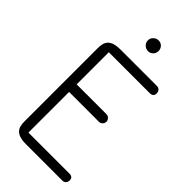

<svg xmlns="http://www.w3.org/2000/svg" viewBox="-277 -972 1039 1039"><g transform="rotate(45 242.5 -452.5)"><path d="M160 0Q130 0 111.5 -6Q93 -12 83 -23Q73 -34 69.5 -48.5Q66 -63 66 -81V-643Q66 -661 69.5 -675.5Q73 -690 83 -701Q93 -712 111.5 -718Q130 -724 160 -724H437Q450 -724 457.5 -715.5Q465 -707 465 -695Q465 -669 437 -669H124V-423H352Q364 -423 372.5 -414Q381 -405 381 -394Q381 -382 372.5 -373.5Q364 -365 352 -365H124V-54H437Q465 -54 465 -29Q465 -17 457.5 -8.5Q450 0 437 0ZM240.5 -835Q228 -847 228 -864Q228 -881 240.5 -893Q253 -905 270 -905Q287 -905 298.5 -893Q310 -881 310 -864Q310 -847 298.5 -835Q287 -823 270 -823Q253 -823 240.5 -835Z"/></g></svg>

Font: VDS
Style: Thin
Weight: 100
Width: 0
Designer: artmaker
Foundry: artmaker
Version: Version 1.000 2012 initial release